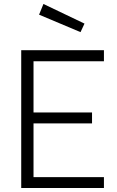

<svg xmlns="http://www.w3.org/2000/svg" viewBox="-20 -948 592 968"><path d="M87 0V-695H504V-639H149V-381H444V-326H149V-55H504V0ZM199 -928 406 -829 386 -786 177 -874Z"/></svg>

Font: Titillium Web[RUS by Daymarius]
Style: Regular
Weight: 300
Designer: Cyrillization by Daymarius
Foundry: Cyrillization by Daymarius
Version: Version 1.002 September 12, 2018